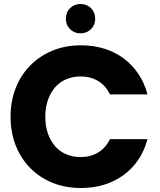

<svg xmlns="http://www.w3.org/2000/svg" viewBox="-20 -937 802 962"><path d="M33 -352Q33 -431 59 -496.5Q85 -562 132 -609.5Q179 -657 243.5 -683.5Q308 -710 386 -710Q449 -710 503 -693Q557 -676 600 -644Q643 -612 673.5 -566.5Q704 -521 719 -464H531Q509 -509 471 -531.5Q433 -554 384 -554Q345 -554 312 -540Q279 -526 256 -499.5Q233 -473 220 -435.5Q207 -398 207 -352Q207 -305 220 -268Q233 -231 256 -204.5Q279 -178 312 -164Q345 -150 384 -150Q433 -150 471 -172.5Q509 -195 531 -240H719Q704 -183 673.5 -137.5Q643 -92 600 -60.5Q557 -29 503 -12Q449 5 386 5Q308 5 243.5 -21Q179 -47 132 -94.5Q85 -142 59 -207.5Q33 -273 33 -352ZM383 -770Q352 -770 331 -791Q310 -812 310 -843Q310 -875 331 -896Q352 -917 383 -917Q415 -917 436 -896Q457 -875 457 -843Q457 -812 436 -791Q415 -770 383 -770Z"/></svg>

Font: SVN-Poppins
Style: Bold
Weight: 700
Designer: Ninad Kale (Devanagari), Jonny Pinhorn (Latin)
Foundry: Indian Type Foundry
Version: Version 3.200;PS 1.000;hotconv 16.6.54;makeotf.lib2.5.65590